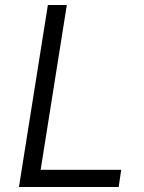

<svg xmlns="http://www.w3.org/2000/svg" viewBox="-20 -750 579 770"><path d="M56 0 172 -730H248L143 -69H466L456 0Z"/></svg>

Font: Sora Light
Style: Italic
Weight: 300
Designer: Jonathan Barnbrook, Juli√°n Moncada
Version: Version 1.000